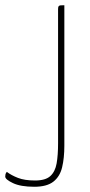

<svg xmlns="http://www.w3.org/2000/svg" viewBox="-145 -520 344 734"><path d="M-14 194Q-66 194 -95.5 180Q-125 166 -125 155Q-125 150 -124 146Q-123 142 -119 137Q-102 150 -76.5 160Q-51 170 -11 170Q29 170 47.5 153Q66 136 71.5 104.5Q77 73 77 28V-485Q77 -493 79 -496Q81 -499 86.5 -499.5Q92 -500 101 -500V37Q101 84 92.5 119.5Q84 155 59 174.5Q34 194 -14 194Z"/></svg>

Font: Yanone Kaffeesatz ExtraLight
Style: Regular
Weight: 200
Designer: Yanone (Cyrillic: Daniel Pouzeot, Huerta Tipografica, and Cyreal)
Foundry: Yanone
Version: Version 2.003